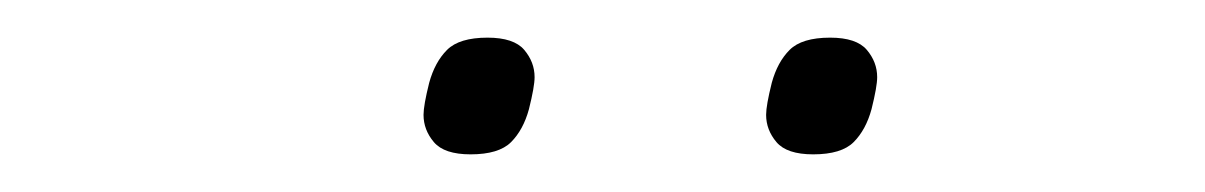

<svg xmlns="http://www.w3.org/2000/svg" viewBox="-20 -718 640 102"><path d="M230 -636Q216 -636 210.5 -642.5Q205 -649 205 -657Q205 -662 208 -674Q211 -685 217.5 -691.5Q224 -698 239 -698Q253 -698 258.5 -691.5Q264 -685 264 -677Q264 -672 261 -660Q258 -649 251.5 -642.5Q245 -636 230 -636ZM412 -636Q398 -636 392.5 -642.5Q387 -649 387 -657Q387 -662 390 -674Q393 -685 399.5 -691.5Q406 -698 421 -698Q435 -698 440.5 -691.5Q446 -685 446 -677Q446 -672 443 -660Q440 -649 433.5 -642.5Q427 -636 412 -636Z"/></svg>

Font: IBM Plex Sans ExtLt
Style: Italic
Weight: 200
Italic angle: -11°
Designer: Mike Abbink, Paul van der Laan, Pieter van Rosmalen
Foundry: Bold Monday
Version: Version 3.005